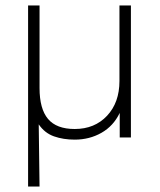

<svg xmlns="http://www.w3.org/2000/svg" viewBox="-20 -504 585 704"><path d="M83 180V-484H125V-181Q125 -105 156 -68Q187 -31 254 -31Q327 -31 372.5 -79.5Q418 -128 418 -207V-484H460V0H419V-90Q396 -42 352 -17Q308 8 254 8Q212 8 178 -4Q144 -16 122 -48L125 180Z"/></svg>

Font: Nunito Sans ExtraLight
Style: Regular
Weight: 200
Designer: Vernon Adams
Foundry: Vernon Adams
Version: Version 3.006; ttfautohint (v1.8.3)